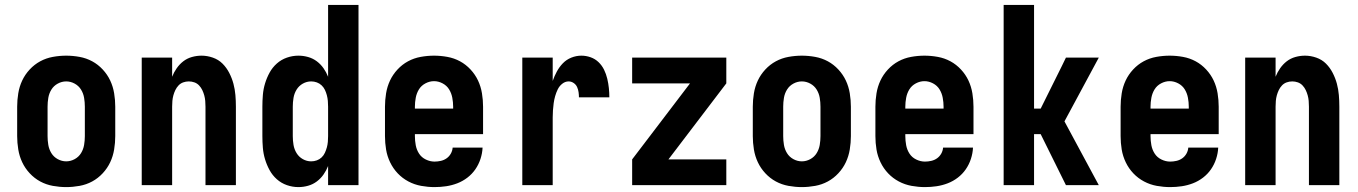

<svg xmlns="http://www.w3.org/2000/svg" viewBox="-20 -755 5540 783"><path d="M250 8Q223 8 195.5 3Q168 -2 144 -15Q120 -28 101 -48.5Q82 -69 70.5 -93.5Q59 -118 54.5 -145.5Q50 -173 50 -200V-320Q50 -347 54.5 -374.5Q59 -402 70.5 -426.5Q82 -451 101 -471.5Q120 -492 144 -505Q168 -518 195.5 -523Q223 -528 250 -528Q277 -528 304.5 -523Q332 -518 356 -505Q380 -492 399 -471.5Q418 -451 429.5 -426.5Q441 -402 445.5 -374.5Q450 -347 450 -320V-200Q450 -173 445.5 -145.5Q441 -118 429.5 -93.5Q418 -69 399 -48.5Q380 -28 356 -15Q332 -2 304.5 3Q277 8 250 8ZM250 -97Q268 -97 284.5 -106Q301 -115 310.5 -130.5Q320 -146 323 -164Q326 -182 326 -200V-320Q326 -338 323 -356Q320 -374 310.5 -389.5Q301 -405 284.5 -414Q268 -423 250 -423Q232 -423 215.5 -414Q199 -405 189.5 -389.5Q180 -374 177 -356Q174 -338 174 -320V-200Q174 -182 177 -164Q180 -146 189.5 -130.5Q199 -115 215.5 -106Q232 -97 250 -97Z M558 0V-520H682V-442Q689 -460 700.5 -476.5Q712 -493 727.5 -505Q743 -517 762.5 -522.5Q782 -528 802 -528Q825 -528 848 -520Q871 -512 887.5 -495.5Q904 -479 915 -457.5Q926 -436 932 -413.5Q938 -391 940 -367.5Q942 -344 942 -320V0H818V-320Q818 -332 817 -343.5Q816 -355 813 -366Q810 -377 805 -387.5Q800 -398 792 -406.5Q784 -415 773 -419Q762 -423 750 -423Q738 -423 727 -419Q716 -415 708 -406.5Q700 -398 695 -387.5Q690 -377 687 -366Q684 -355 683 -343.5Q682 -332 682 -320V0Z M1197 8Q1173 8 1150 0Q1127 -8 1109 -24Q1091 -40 1079.5 -61Q1068 -82 1061 -105Q1054 -128 1052 -152Q1050 -176 1050 -200V-320Q1050 -344 1052 -368Q1054 -392 1061 -415Q1068 -438 1079.5 -459Q1091 -480 1109 -496Q1127 -512 1150 -520Q1173 -528 1197 -528Q1217 -528 1236.5 -522.5Q1256 -517 1272 -505Q1288 -493 1299.5 -476.5Q1311 -460 1318 -442V-735H1442V0H1318V-78Q1311 -60 1299.5 -43.5Q1288 -27 1272 -15Q1256 -3 1236.5 2.5Q1217 8 1197 8ZM1249 -97Q1261 -97 1272 -101Q1283 -105 1291.5 -113Q1300 -121 1305 -132Q1310 -143 1313 -154Q1316 -165 1317 -176.5Q1318 -188 1318 -200V-320Q1318 -332 1317 -343.5Q1316 -355 1313 -366.5Q1310 -378 1305 -388.5Q1300 -399 1291.5 -407Q1283 -415 1272 -419Q1261 -423 1249 -423Q1231 -423 1215 -414Q1199 -405 1189.5 -389.5Q1180 -374 1177 -356Q1174 -338 1174 -320V-200Q1174 -182 1177 -164Q1180 -146 1189.5 -130.5Q1199 -115 1215 -106Q1231 -97 1249 -97Z M1752 8Q1725 8 1697.5 3Q1670 -2 1645.5 -15Q1621 -28 1602 -48Q1583 -68 1571 -93Q1559 -118 1554.5 -145Q1550 -172 1550 -200V-320Q1550 -347 1554.5 -374.5Q1559 -402 1570.5 -426.5Q1582 -451 1601 -471.5Q1620 -492 1644 -505Q1668 -518 1695.5 -523Q1723 -528 1750 -528Q1777 -528 1804.5 -523Q1832 -518 1856 -505Q1880 -492 1899 -471.5Q1918 -451 1929.5 -426.5Q1941 -402 1945.5 -374.5Q1950 -347 1950 -320V-208H1672V-200Q1672 -181 1675.5 -162.5Q1679 -144 1689 -128.5Q1699 -113 1716.5 -104.5Q1734 -96 1752 -96Q1765 -96 1778 -99Q1791 -102 1801.5 -109.5Q1812 -117 1818.5 -128.5Q1825 -140 1826 -153H1948Q1947 -130 1939.5 -107Q1932 -84 1918.5 -64.5Q1905 -45 1886 -30.5Q1867 -16 1845 -7.5Q1823 1 1799.5 4.5Q1776 8 1752 8ZM1672 -312H1828V-320Q1828 -338 1824.5 -356.5Q1821 -375 1811.5 -390.5Q1802 -406 1785 -415Q1768 -424 1750 -424Q1732 -424 1715 -415Q1698 -406 1688.5 -390.5Q1679 -375 1675.5 -356.5Q1672 -338 1672 -320Z M2110 0V-520H2234V-425Q2241 -445 2251 -463.5Q2261 -482 2275.5 -497Q2290 -512 2310 -520Q2330 -528 2351 -528Q2370 -528 2388.5 -521.5Q2407 -515 2421 -501.5Q2435 -488 2443.5 -470.5Q2452 -453 2456.5 -434Q2461 -415 2463 -396Q2465 -377 2465 -358H2341Q2341 -368 2339.5 -379Q2338 -390 2333.5 -400Q2329 -410 2319.5 -416.5Q2310 -423 2299 -423Q2285 -423 2273 -413.5Q2261 -404 2254.5 -390.5Q2248 -377 2244 -363Q2240 -349 2238 -334.5Q2236 -320 2235 -305Q2234 -290 2234 -276V0Z M2558 0V-105L2794 -415H2558V-520H2942V-415L2706 -105H2942V0Z M3250 8Q3223 8 3195.5 3Q3168 -2 3144 -15Q3120 -28 3101 -48.5Q3082 -69 3070.5 -93.5Q3059 -118 3054.5 -145.5Q3050 -173 3050 -200V-320Q3050 -347 3054.5 -374.5Q3059 -402 3070.5 -426.5Q3082 -451 3101 -471.5Q3120 -492 3144 -505Q3168 -518 3195.5 -523Q3223 -528 3250 -528Q3277 -528 3304.5 -523Q3332 -518 3356 -505Q3380 -492 3399 -471.5Q3418 -451 3429.5 -426.5Q3441 -402 3445.5 -374.5Q3450 -347 3450 -320V-200Q3450 -173 3445.5 -145.5Q3441 -118 3429.5 -93.5Q3418 -69 3399 -48.5Q3380 -28 3356 -15Q3332 -2 3304.5 3Q3277 8 3250 8ZM3250 -97Q3268 -97 3284.5 -106Q3301 -115 3310.5 -130.5Q3320 -146 3323 -164Q3326 -182 3326 -200V-320Q3326 -338 3323 -356Q3320 -374 3310.5 -389.5Q3301 -405 3284.5 -414Q3268 -423 3250 -423Q3232 -423 3215.5 -414Q3199 -405 3189.5 -389.5Q3180 -374 3177 -356Q3174 -338 3174 -320V-200Q3174 -182 3177 -164Q3180 -146 3189.5 -130.5Q3199 -115 3215.5 -106Q3232 -97 3250 -97Z M3752 8Q3725 8 3697.5 3Q3670 -2 3645.5 -15Q3621 -28 3602 -48Q3583 -68 3571 -93Q3559 -118 3554.5 -145Q3550 -172 3550 -200V-320Q3550 -347 3554.5 -374.5Q3559 -402 3570.5 -426.5Q3582 -451 3601 -471.5Q3620 -492 3644 -505Q3668 -518 3695.5 -523Q3723 -528 3750 -528Q3777 -528 3804.5 -523Q3832 -518 3856 -505Q3880 -492 3899 -471.5Q3918 -451 3929.5 -426.5Q3941 -402 3945.5 -374.5Q3950 -347 3950 -320V-208H3672V-200Q3672 -181 3675.5 -162.5Q3679 -144 3689 -128.5Q3699 -113 3716.5 -104.5Q3734 -96 3752 -96Q3765 -96 3778 -99Q3791 -102 3801.5 -109.5Q3812 -117 3818.5 -128.5Q3825 -140 3826 -153H3948Q3947 -130 3939.5 -107Q3932 -84 3918.5 -64.5Q3905 -45 3886 -30.5Q3867 -16 3845 -7.5Q3823 1 3799.5 4.5Q3776 8 3752 8ZM3672 -312H3828V-320Q3828 -338 3824.5 -356.5Q3821 -375 3811.5 -390.5Q3802 -406 3785 -415Q3768 -424 3750 -424Q3732 -424 3715 -415Q3698 -406 3688.5 -390.5Q3679 -375 3675.5 -356.5Q3672 -338 3672 -320Z M4073 0V-735H4197V-312H4224L4310 -485L4327 -520H4461L4321 -260L4461 0H4327L4224 -208H4197V0Z M4752 8Q4725 8 4697.5 3Q4670 -2 4645.5 -15Q4621 -28 4602 -48Q4583 -68 4571 -93Q4559 -118 4554.5 -145Q4550 -172 4550 -200V-320Q4550 -347 4554.5 -374.5Q4559 -402 4570.5 -426.5Q4582 -451 4601 -471.5Q4620 -492 4644 -505Q4668 -518 4695.5 -523Q4723 -528 4750 -528Q4777 -528 4804.5 -523Q4832 -518 4856 -505Q4880 -492 4899 -471.5Q4918 -451 4929.5 -426.5Q4941 -402 4945.5 -374.5Q4950 -347 4950 -320V-208H4672V-200Q4672 -181 4675.5 -162.5Q4679 -144 4689 -128.5Q4699 -113 4716.5 -104.5Q4734 -96 4752 -96Q4765 -96 4778 -99Q4791 -102 4801.5 -109.5Q4812 -117 4818.5 -128.5Q4825 -140 4826 -153H4948Q4947 -130 4939.5 -107Q4932 -84 4918.5 -64.5Q4905 -45 4886 -30.5Q4867 -16 4845 -7.5Q4823 1 4799.5 4.5Q4776 8 4752 8ZM4672 -312H4828V-320Q4828 -338 4824.5 -356.5Q4821 -375 4811.5 -390.5Q4802 -406 4785 -415Q4768 -424 4750 -424Q4732 -424 4715 -415Q4698 -406 4688.5 -390.5Q4679 -375 4675.5 -356.5Q4672 -338 4672 -320Z M5058 0V-520H5182V-442Q5189 -460 5200.5 -476.5Q5212 -493 5227.5 -505Q5243 -517 5262.5 -522.5Q5282 -528 5302 -528Q5325 -528 5348 -520Q5371 -512 5387.5 -495.5Q5404 -479 5415 -457.5Q5426 -436 5432 -413.5Q5438 -391 5440 -367.5Q5442 -344 5442 -320V0H5318V-320Q5318 -332 5317 -343.5Q5316 -355 5313 -366Q5310 -377 5305 -387.5Q5300 -398 5292 -406.5Q5284 -415 5273 -419Q5262 -423 5250 -423Q5238 -423 5227 -419Q5216 -415 5208 -406.5Q5200 -398 5195 -387.5Q5190 -377 5187 -366Q5184 -355 5183 -343.5Q5182 -332 5182 -320V0Z"/></svg>

Font: Iosevka SS18 Extrabold
Style: Regular
Weight: 800
Monospace: yes
Designer: Belleve Invis
Foundry: Belleve Invis
Version: Version 25.1.1; ttfautohint (v1.8.4)